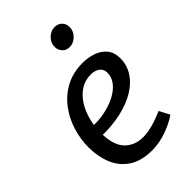

<svg xmlns="http://www.w3.org/2000/svg" viewBox="-219 -797 893 893"><g transform="rotate(-45 228.0 -350.5)"><path d="M292 -504Q328 -504 360 -493Q392 -482 412 -458Q432 -434 432 -395Q432 -351 409 -314.5Q386 -278 343.5 -252Q301 -226 241.5 -212.5Q182 -199 110 -201V-263Q152 -260 193 -268Q234 -276 268 -293Q302 -310 322 -335Q342 -360 342 -390Q342 -414 324.5 -426.5Q307 -439 282 -439Q243 -439 213 -419.5Q183 -400 162.5 -367Q142 -334 132 -294Q122 -254 122 -214Q122 -134 156.5 -97Q191 -60 248 -60Q277 -60 311.5 -69.5Q346 -79 384 -96L411 -45Q396 -34 376 -24Q356 -14 333 -5.5Q310 3 285 8Q260 13 235 13Q163 13 118.5 -17Q74 -47 54 -97Q34 -147 34 -207Q34 -260 50.5 -313Q67 -366 99.5 -409Q132 -452 180.5 -478Q229 -504 292 -504ZM368 -664Q368 -638 348 -618Q328 -598 302 -598Q280 -598 266.5 -613Q253 -628 253 -648Q253 -675 273 -694.5Q293 -714 318 -714Q340 -714 354 -700Q368 -686 368 -664Z"/></g></svg>

Font: Rosario Medium
Style: Italic
Weight: 500
Italic angle: -8.05°
Version: Version 1.201